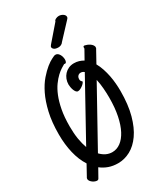

<svg xmlns="http://www.w3.org/2000/svg" viewBox="-235 -1002 979 1147"><g transform="rotate(-30 254.5 -428.5)"><path d="M77.1 -65.9Q48.3 -110.4 34.2 -169.9Q20 -229.5 20 -297.9Q20 -382.8 34.9 -447Q49.8 -511.2 72.5 -557.6Q95.2 -604 122.1 -634.8Q148.9 -665.5 172.1 -684.1Q195.3 -702.6 211.7 -710.4Q228 -718.3 230 -719.2Q232.4 -720.2 235.1 -720.7Q237.8 -721.2 241.2 -721.2Q249.5 -721.2 255.9 -716.1Q262.2 -710.9 266.6 -703.4Q271 -695.8 273.4 -686.5Q275.9 -677.2 275.9 -668.9Q275.9 -659.2 272.9 -652.6Q270 -646 263.2 -646Q259.8 -646 257.8 -647Q249 -642.1 234.1 -632.8Q219.2 -623.5 201.7 -607.2Q184.1 -590.8 166 -565.9Q147.9 -541 133.3 -505.1Q118.7 -469.2 109.4 -420.7Q100.1 -372.1 100.1 -308.1Q100.1 -259.3 106.4 -220.7Q112.8 -182.1 124 -151.9L340.8 -543.9Q330.1 -553.2 316.9 -553.2Q309.6 -553.2 304.4 -550.3Q299.3 -547.4 296.1 -543.2Q293 -539.1 291.5 -534.2Q290 -529.3 290 -524.9Q290 -517.1 291.7 -513.2Q293.5 -509.3 295.4 -507.6Q297.4 -505.9 299.1 -504.6Q300.8 -503.4 300.8 -501Q300.8 -498 295.9 -491.9Q291 -485.8 283.4 -480Q275.9 -474.1 266.8 -469.5Q257.8 -464.8 249 -464.8Q241.7 -464.8 236.1 -471.7Q230.5 -478.5 226.8 -488.3Q223.1 -498 221.2 -508.8Q219.2 -519.5 219.2 -526.9Q219.2 -546.4 225.8 -563.7Q232.4 -581.1 244.4 -594Q256.3 -606.9 272.9 -614.5Q289.6 -622.1 310.1 -622.1Q328.1 -622.1 344.2 -617.2Q360.4 -612.3 374 -604L408.2 -665Q409.7 -667.5 408.9 -670.7Q408.2 -673.8 409.2 -676.8Q410.6 -683.6 419.9 -682.1Q425.8 -681.2 435.1 -677.5Q444.3 -673.8 452.9 -668Q461.4 -662.1 467 -654.1Q472.7 -646 471.2 -637.2Q471.2 -636.2 470.9 -634Q470.7 -631.8 469.2 -630.9L423.8 -548.8Q436.5 -526.4 445.3 -499.8Q454.1 -473.1 459.5 -445.8Q464.8 -418.5 467 -391.1Q469.2 -363.8 469.2 -339.8Q469.2 -245.1 450.2 -175.8Q431.2 -106.4 399.4 -61.3Q367.7 -16.1 326.9 5.9Q286.1 27.8 242.2 27.8Q207 27.8 178.2 17.6Q149.4 7.3 126 -11.2L92.8 47.9Q89.8 53.2 85 54.4Q80.1 55.7 74.2 54.2Q67.9 53.2 60.3 49.3Q52.7 45.4 46.4 39.8Q40 34.2 36.4 27.3Q32.7 20.5 34.2 13.2Q35.2 8.8 38.1 4.9ZM391.1 -339.8Q391.1 -370.1 388.4 -404.1Q385.7 -438 378.9 -467.8L166 -84Q201.7 -46.9 245.1 -46.9Q275.9 -46.9 302.5 -66.4Q329.1 -85.9 348.9 -123.3Q368.7 -160.6 379.9 -215.1Q391.1 -269.5 391.1 -339.8ZM313 -768.1Q306.6 -758.3 297.4 -754.2Q288.1 -750 279.8 -750Q259.3 -750 250 -757.3Q240.7 -764.6 240.7 -772.9Q240.7 -776.9 243.4 -780.5Q246.1 -784.2 249 -788.1L339.8 -893.1Q341.3 -901.4 351.8 -906.7Q362.3 -912.1 373 -912.1Q380.4 -912.1 387.7 -909.9Q395 -907.7 400.9 -903.8Q406.7 -899.9 410.4 -894.8Q414.1 -889.6 414.1 -883.3Q414.1 -876.5 409.9 -872.1Q405.8 -867.7 401.9 -863.3Z"/></g></svg>

Font: Grand Hotel
Style: Regular
Weight: 400
Designer: Brian J. Bonislawsky & Jim Lyles for Astigmatic (AOETI)
Foundry: Astigmatic (AOETI)
Version: Version 001.000